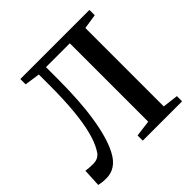

<svg xmlns="http://www.w3.org/2000/svg" viewBox="-187 -917 1096 1096"><g transform="rotate(-45 361.0 -369.0)"><path d="M71.5 5.5Q47.5 5.5 34.8 3.5Q22 1.5 11 -1L16.5 -110Q29 -108.5 41.8 -107.2Q54.5 -106 76 -106Q90 -106 102.2 -109.5Q114.5 -113 126 -123Q137.5 -133 147.5 -152.5Q169 -189.5 184.5 -249Q200 -308.5 208.5 -395.8Q217 -483 217 -604V-686.5L124 -700V-743H682V-700L592.5 -686.5V-53.5L687 -42V0H369.5V-42L468 -54.5V-687.5H275.5V-590Q275.5 -502.5 270.5 -425.8Q265.5 -349 255.2 -284.5Q245 -220 230 -168.2Q215 -116.5 195 -79Q172.5 -36 141.2 -15.2Q110 5.5 71.5 5.5Z"/></g></svg>

Font: Merriweather 60pt SemiBold
Style: Regular
Weight: 600
Version: Version 2.100